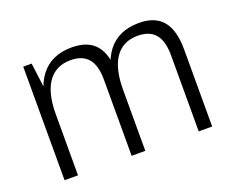

<svg xmlns="http://www.w3.org/2000/svg" viewBox="-93 -703 1044 858"><g transform="rotate(-20 428.5 -273.5)"><path d="M719 -362Q719 -430 691.5 -462.5Q664 -495 608 -495Q538 -495 501.5 -443Q465 -391 465 -290L433 -224V-285Q433 -414 484 -480.5Q535 -547 633 -547Q709 -547 746 -502.5Q783 -458 783 -366V0H719ZM81 -540H121L145 -355V0H81ZM400 -362Q400 -430 372.5 -462.5Q345 -495 289 -495Q219 -495 182 -443Q145 -391 145 -290L115 -224L114 -285Q114 -414 165 -480.5Q216 -547 313 -547Q391 -547 428 -502.5Q465 -458 465 -366V0H400Z"/></g></svg>

Font: Pathway Extreme SemiCondensed ExtraLight
Style: Regular
Weight: 250
Width: 4
Version: Version 1.001;gftools[0.9.26]